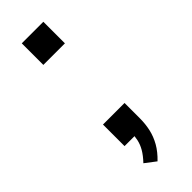

<svg xmlns="http://www.w3.org/2000/svg" viewBox="-207 -507 642 642"><g transform="rotate(-45 114.0 -186.0)"><path d="M105 114 67 85Q85 66 94.5 49.5Q104 33 107.5 16.5Q111 0 111 -17L137 0H63V-102H165V-30Q165 -3 159.5 21.5Q154 46 141 69Q128 92 105 114ZM63 -384V-486H165V-384Z"/></g></svg>

Font: Nunito Sans 12pt ExtraLight 12pt
Style: Regular
Weight: 400
Version: Version 3.101;gftools[0.9.27]